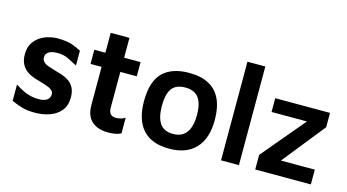

<svg xmlns="http://www.w3.org/2000/svg" viewBox="-79 -993 2364 1307"><g transform="rotate(15 1103.0 -339.5)"><path d="M218 15Q164 15 126 3.5Q88 -8 53 -24V-139Q76 -124 101.5 -110.5Q127 -97 156.5 -89Q186 -81 221 -81Q260 -81 279.5 -96Q299 -111 299 -134Q299 -154 284 -165.5Q269 -177 245 -185Q221 -193 194 -201Q169 -207 143.5 -217Q118 -227 97 -244Q76 -261 63.5 -287.5Q51 -314 51 -352Q51 -397 69 -428Q87 -459 116.5 -478.5Q146 -498 180.5 -506.5Q215 -515 248 -514Q306 -513 341 -501Q376 -489 407 -472V-368Q372 -387 339.5 -402.5Q307 -418 264 -418Q225 -418 203.5 -404.5Q182 -391 182 -367Q182 -346 195 -333.5Q208 -321 229.5 -313.5Q251 -306 276 -299Q301 -292 327.5 -283.5Q354 -275 377.5 -259.5Q401 -244 415.5 -217Q430 -190 430 -147Q429 -88 398.5 -52.5Q368 -17 320 -1Q272 15 218 15Z M738 16Q660 16 619 -22.5Q578 -61 578 -134V-404H500V-504H578V-644H710V-504H826V-404H710V-154Q710 -124 721.5 -109Q733 -94 763 -94Q779 -94 796.5 -99Q814 -104 826 -112V-2Q807 8 783.5 12Q760 16 738 16Z M1166 15Q1041 15 979 -54Q917 -123 917 -253Q917 -393 980.5 -456Q1044 -519 1165 -519Q1249 -519 1304.5 -489.5Q1360 -460 1388 -401Q1416 -342 1416 -253Q1416 -123 1351 -54Q1286 15 1166 15ZM1165 -89Q1209 -89 1236.5 -109Q1264 -129 1277 -166Q1290 -203 1290 -253Q1290 -310 1276.5 -346Q1263 -382 1235.5 -399Q1208 -416 1165 -416Q1121 -416 1094 -398Q1067 -380 1055 -344Q1043 -308 1043 -253Q1043 -174 1071.5 -131.5Q1100 -89 1165 -89Z M1654 0H1528V-695H1654Z M1769 0V-103L2048 -435L2062 -407H1775V-504H2161V-403L1896 -71L1893 -104H2161V0Z"/></g></svg>

Font: Maven Pro SemiBold
Style: Regular
Weight: 600
Designer: Joe Prince
Foundry: Joe Prince
Version: Version 2.103